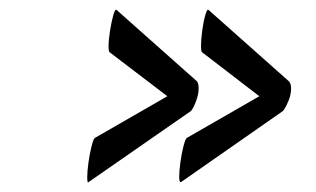

<svg xmlns="http://www.w3.org/2000/svg" viewBox="-20 -438 666 405"><path d="M361 -54Q358 -54 358 -65Q358 -77 360.5 -95.5Q363 -114 367 -129.5Q371 -145 374 -147L527 -235L406 -328Q404 -330 404 -341Q404 -354 406.5 -373Q409 -392 413 -406Q417 -420 420 -417L590 -266Q594 -261 594 -251Q594 -238 588 -224Q582 -210 577 -204L362 -54ZM166 -53Q164 -53 164 -64Q164 -76 166.5 -94.5Q169 -113 173 -129Q177 -145 180 -147L333 -235L211 -328Q209 -330 209 -340Q209 -353 212 -372.5Q215 -392 219 -406Q223 -420 226 -417L396 -266Q399 -260 399 -252Q399 -239 393.5 -224.5Q388 -210 383 -204L167 -54Z"/></svg>

Font: Praise
Style: Regular
Weight: 400
Designer: Robert E. Leuschke
Foundry: Robert E. Leuschke
Version: Version 1.100; ttfautohint (v1.8.3)